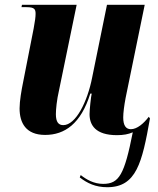

<svg xmlns="http://www.w3.org/2000/svg" viewBox="-20 -556 661 804"><path d="M429 228C551 228 575 126 608 -60L603 -67C582 -39 554 -15 528 -15C507 -15 496 -31 496 -64C496 -84 500 -114 506 -146L586 -536H428L366 -232C346 -129 297 -32 245 -32C225 -32 214 -45 214 -78C214 -98 218 -139 227 -177L301 -536H72L70 -526H91C125 -526 129 -517 129 -498C129 -486 127 -469 121 -437L77 -213C70 -179 62 -133 62 -102C62 -42 88 9 169 9C251 9 319 -38 358 -164H364C361 -152 355 -97 355 -78C355 -33 379 10 470 10C497 10 518 6 536 -2C501 175 479 214 412 214C373 214 342 196 318 177L314 187C345 211 380 228 429 228Z"/></svg>

Font: Noto Serif Display Condensed ExtraBold
Style: Italic
Weight: 800
Width: 3
Italic angle: -12°
Designer: Monotype Design Team
Foundry: Monotype Imaging Inc.
Version: Version 2.009